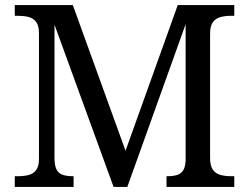

<svg xmlns="http://www.w3.org/2000/svg" viewBox="-20 -734 978 754"><path d="M38 0V-42H51Q73 -42 91.5 -46.5Q110 -51 121.5 -65.5Q133 -80 133 -109V-604Q133 -634 121.5 -648.5Q110 -663 91.5 -667.5Q73 -672 51 -672H38V-714H266L473 -142L678 -714H900V-672H887Q865 -672 846 -667Q827 -662 816 -647Q805 -632 805 -600V-114Q805 -83 816 -67.5Q827 -52 846 -47Q865 -42 887 -42H900V0H634V-42H637Q659 -42 674.5 -46.5Q690 -51 699 -64.5Q708 -78 709 -105V-639L480 0H426L194 -637V-114Q194 -83 202.5 -67.5Q211 -52 227.5 -47Q244 -42 266 -42H269V0Z"/></svg>

Font: Noto Rashi Hebrew
Style: Regular
Weight: 400
Version: Version 1.006